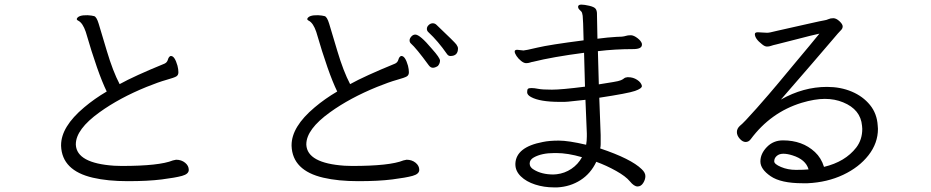

<svg xmlns="http://www.w3.org/2000/svg" viewBox="-20 -786 4040 833"><path d="M475 -67Q313 -78 309 -158V-160Q309 -225 412 -299Q498 -361 616 -409Q668 -430 702 -439.5Q736 -449 745 -454.5Q754 -460 754 -472.5Q754 -485 750 -501Q738 -543 722 -543H720Q712 -540 708.5 -527.5Q705 -515 694 -510Q562 -456 499 -421Q470 -476 443.5 -565Q417 -654 408 -683.5Q399 -713 388.5 -716Q378 -719 360 -720Q319 -721 313 -704Q313 -699 320 -696Q339 -686 352 -648Q404 -469 443 -389Q390 -358 345 -320Q245 -236 245 -156V-153Q249 -46 383 -15Q447 0 534.5 0Q622 0 681.5 -7.5Q741 -15 770 -23Q799 -31 799 -49Q799 -67 783 -80Q767 -93 744 -93L730 -90Q671 -66 508 -66Z M1475 -67Q1313 -78 1309 -158V-160Q1309 -225 1412 -299Q1498 -361 1616 -409Q1668 -430 1702 -439.5Q1736 -449 1745 -454.5Q1754 -460 1754 -472.5Q1754 -485 1750 -501Q1738 -543 1722 -543H1720Q1712 -540 1708.5 -527.5Q1705 -515 1694 -510Q1562 -456 1499 -421Q1470 -476 1443.5 -565Q1417 -654 1408 -683.5Q1399 -713 1388.5 -716Q1378 -719 1360 -720Q1319 -721 1313 -704Q1313 -699 1320 -696Q1339 -686 1352 -648Q1404 -469 1443 -389Q1390 -358 1345 -320Q1245 -236 1245 -156V-153Q1249 -46 1383 -15Q1447 0 1534.5 0Q1622 0 1681.5 -7.5Q1741 -15 1770 -23Q1799 -31 1799 -49Q1799 -67 1783 -80Q1767 -93 1744 -93L1730 -90Q1671 -66 1508 -66ZM1967 -576Q1967 -583 1960 -593Q1953 -603 1874 -678Q1867 -685 1857.5 -685Q1848 -685 1840 -677.5Q1832 -670 1832 -661Q1832 -652 1839 -646Q1880 -608 1919 -552Q1925 -543 1934 -543Q1967 -543 1967 -576ZM1880 -500Q1889 -511 1889 -523Q1889 -535 1854 -574Q1802 -636 1782 -636Q1772 -636 1764.5 -627.5Q1757 -619 1757 -611Q1757 -603 1762 -598Q1786 -577 1840 -503Q1848 -492 1858 -492Q1868 -492 1880 -500Z M2580 -362Q2705 -381 2735 -391.5Q2765 -402 2765 -413Q2762 -428 2744.5 -439.5Q2727 -451 2706 -451H2702Q2692 -450 2687.5 -446Q2683 -442 2674 -438Q2665 -434 2640 -430Q2615 -426 2578 -420L2574 -564Q2648 -573 2727 -573Q2765 -573 2765 -592V-596Q2762 -608 2746.5 -620Q2731 -632 2719 -633H2714Q2704 -633 2696 -630.5Q2688 -628 2678 -627L2654 -626Q2618 -624 2572 -618Q2570 -700 2570 -721V-726Q2570 -740 2564 -748Q2558 -756 2536.5 -761Q2515 -766 2502 -766Q2489 -766 2488 -757V-756Q2488 -750 2493 -745L2502 -736Q2506 -732 2508 -717.5Q2510 -703 2512 -611Q2364 -592 2311.5 -579.5Q2259 -567 2251 -567L2224 -570Q2213 -570 2213 -562.5Q2213 -555 2221 -543Q2229 -531 2241 -521.5Q2253 -512 2262.5 -512Q2272 -512 2279 -514.5Q2286 -517 2293 -518Q2377 -539 2514 -557Q2516 -496 2518 -410Q2416 -397 2374.5 -397Q2333 -397 2315.5 -400.5Q2298 -404 2286.5 -404Q2275 -404 2271 -401Q2267 -398 2267 -386Q2267 -374 2284 -365Q2322 -344 2409 -344H2429L2445 -345L2520 -353L2526 -207V-194Q2526 -175 2523 -158Q2446 -176 2404.5 -176Q2363 -176 2335 -170Q2219 -148 2216 -76V-73Q2216 -44 2239.5 -21Q2263 2 2301.5 14.5Q2340 27 2383 27H2398Q2454 24 2498.5 -4.5Q2543 -33 2567 -84Q2611 -68 2653 -44.5Q2695 -21 2713 1Q2731 23 2746 23Q2761 23 2770.5 8Q2780 -7 2780 -22Q2780 -37 2764 -52Q2718 -97 2584 -142Q2586 -151 2586 -160V-200Q2586 -212 2580 -362ZM2505 -104Q2488 -73 2459 -53.5Q2430 -34 2395 -30L2381 -29Q2330 -29 2296 -50Q2278 -60 2278 -76.5Q2278 -93 2296 -103Q2330 -122 2385 -122H2394Q2443 -122 2505 -104Z M3788 -241Q3785 -293 3754.5 -330.5Q3724 -368 3675.5 -388.5Q3627 -409 3568 -409Q3465 -409 3368 -354Q3439 -436 3501 -507.5Q3563 -579 3591.5 -613Q3620 -647 3628 -654.5Q3636 -662 3636 -671.5Q3636 -681 3622 -694Q3608 -707 3595.5 -707Q3583 -707 3574.5 -703Q3566 -699 3555.5 -697.5Q3545 -696 3492 -684Q3439 -672 3407.5 -665Q3376 -658 3352 -652.5Q3328 -647 3322 -645.5Q3316 -644 3312 -644H3305L3268 -646Q3255 -646 3255 -638Q3255 -618 3286 -594Q3298 -584 3307.5 -584Q3317 -584 3325 -587Q3333 -590 3349 -593.5Q3365 -597 3435.5 -615.5Q3506 -634 3535 -640Q3520 -621 3491.5 -587Q3463 -553 3428 -511Q3393 -469 3356.5 -425Q3320 -381 3263 -316.5Q3206 -252 3190 -240Q3177 -228 3177 -213Q3177 -198 3189.5 -184Q3202 -170 3215 -170Q3228 -170 3237 -182Q3324 -299 3458 -340Q3515 -357 3558.5 -357Q3602 -357 3638 -342Q3714 -311 3720 -240L3721 -227Q3721 -180 3695 -146Q3647 -84 3555 -62Q3543 -101 3515.5 -126.5Q3488 -152 3453.5 -164.5Q3419 -177 3377 -177Q3335 -177 3307 -148Q3279 -119 3279 -85.5Q3279 -52 3323.5 -21.5Q3368 9 3462 9H3484Q3569 5 3638 -27.5Q3707 -60 3748 -112.5Q3789 -165 3789 -227ZM3488 -51Q3468 -49 3433 -49Q3398 -49 3368.5 -61.5Q3339 -74 3339 -86Q3339 -100 3350 -109.5Q3361 -119 3378.5 -119Q3396 -119 3418 -112Q3476 -94 3488 -51Z"/></svg>

Font: LXGW WenKai TC
Style: Regular
Weight: 400
Designer: LXGW / Fontworks Inc.
Foundry: LXGW / Fontworks Inc.
Version: Version 1.330